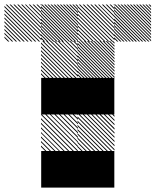

<svg xmlns="http://www.w3.org/2000/svg" viewBox="-21 -855 708 875"><path d="M500.8 -322.5 489.2 -334.2H495L500.8 -328.3ZM500.8 -303.3 470 -334.2H475.8L500.8 -309.2ZM500.8 -284.2 450.8 -334.2H456.7L500.8 -290ZM500.8 -264.2 430.8 -334.2H437.5L500.8 -270.8ZM500.8 -245.8 412.5 -334.2H418.3L500.8 -251.7ZM500.8 -226.7 393.3 -334.2H399.2L500.8 -232.5ZM500.8 -207.5 374.2 -334.2H380L500.8 -213.3ZM500.8 -188.3 355 -334.2H360.8L500.8 -194.2ZM500.8 -169.2 335.8 -334.2H341.7L500.8 -175ZM485 -165.8 332.5 -318.3V-324.2L490.8 -165.8ZM465.8 -165.8 332.5 -299.2V-305L471.7 -165.8ZM446.7 -165.8 332.5 -280V-285.8L452.5 -165.8ZM427.5 -165.8 332.5 -260.8V-266.7L433.3 -165.8ZM408.3 -165.8 332.5 -241.7V-247.5L414.2 -165.8ZM389.2 -165.8 332.5 -222.5V-228.3L395 -165.8ZM370 -165.8 332.5 -203.3V-209.2L375.8 -165.8ZM350.8 -165.8 332.5 -184.2V-190L356.7 -165.8ZM334.2 -330 330 -334.2H334.2ZM334.2 -309.2 309.2 -334.2H315L334.2 -315ZM334.2 -288.3 288.3 -334.2H294.2L334.2 -294.2ZM334.2 -267.5 267.5 -334.2H273.3L334.2 -273.3ZM334.2 -246.7 246.7 -334.2H252.5L334.2 -252.5ZM334.2 -225.8 225.8 -334.2H231.7L334.2 -231.7ZM334.2 -205 205 -334.2H210L334.2 -210ZM334.2 -184.2 184.2 -334.2H190L334.2 -190ZM331.7 -165.8 165.8 -331.7 169.2 -334.2 334.2 -169.2ZM310.8 -165.8 165.8 -310.8V-316.7L316.7 -165.8ZM290 -165.8 165.8 -290V-295.8L295.8 -165.8ZM269.2 -165.8 165.8 -269.2V-275L275 -165.8ZM248.3 -165.8 165.8 -248.3V-253.3L253.3 -165.8ZM227.5 -165.8 165.8 -227.5V-233.3L233.3 -165.8ZM206.7 -165.8 165.8 -206.7V-212.5L212.5 -165.8ZM185.8 -165.8 165.8 -185.8V-191.7L191.7 -165.8ZM334.2 -334.2H335.8L334.2 -335.8ZM500.8 -655.8 489.2 -667.5H495L500.8 -661.7ZM500.8 -641.7 475 -667.5H480.8L500.8 -647.5ZM500.8 -627.5 460.8 -667.5H466.7L500.8 -633.3ZM500.8 -613.3 446.7 -667.5H452.5L500.8 -619.2ZM500.8 -599.2 432.5 -667.5H438.3L500.8 -605ZM500.8 -585 418.3 -667.5H424.2L500.8 -590.8ZM500.8 -570.8 404.2 -667.5H410L500.8 -576.7ZM500.8 -556.7 390 -667.5H395.8L500.8 -562.5ZM500.8 -542.5 375.8 -667.5H381.7L500.8 -548.3ZM500.8 -528.3 361.7 -667.5H367.5L500.8 -534.2ZM500.8 -514.2 347.5 -667.5H353.3L500.8 -520ZM500.8 -500 333.3 -667.5H339.2L500.8 -505.8ZM487.5 -499.2 332.5 -654.2V-660L493.3 -499.2ZM473.3 -499.2 332.5 -640V-645.8L479.2 -499.2ZM459.2 -499.2 332.5 -625.8V-631.7L465 -499.2ZM445 -499.2 332.5 -611.7V-617.5L450.8 -499.2ZM430 -499.2 332.5 -596.7V-603.3L436.7 -499.2ZM416.7 -499.2 332.5 -583.3V-589.2L422.5 -499.2ZM402.5 -499.2 332.5 -569.2V-575L408.3 -499.2ZM388.3 -499.2 332.5 -555V-560.8L394.2 -499.2ZM374.2 -499.2 332.5 -540.8V-546.7L380 -499.2ZM360 -499.2 332.5 -526.7V-532.5L365.8 -499.2ZM345.8 -499.2 332.5 -512.5V-518.3L351.7 -499.2ZM334.2 -662.5 329.2 -667.5H334.2ZM334.2 -645 311.7 -667.5H317.5L334.2 -650.8ZM334.2 -627.5 294.2 -667.5H300L334.2 -633.3ZM334.2 -610 276.7 -667.5H282.5L334.2 -615.8ZM334.2 -592.5 259.2 -667.5H264.2L334.2 -597.5ZM334.2 -575 241.7 -667.5H247.5L334.2 -580.8ZM334.2 -557.5 224.2 -667.5H230L334.2 -563.3ZM334.2 -540 206.7 -667.5H212.5L334.2 -545.8ZM334.2 -522.5 189.2 -667.5H195L334.2 -528.3ZM334.2 -505 171.7 -667.5H177.5L334.2 -510.8ZM322.5 -499.2 165.8 -655.8V-661.7L328.3 -499.2ZM305 -499.2 165.8 -638.3V-644.2L310.8 -499.2ZM287.5 -499.2 165.8 -620.8V-626.7L293.3 -499.2ZM270 -499.2 165.8 -603.3V-609.2L275.8 -499.2ZM252.5 -499.2 165.8 -585.8V-591.7L258.3 -499.2ZM235 -499.2 165.8 -568.3V-574.2L240.8 -499.2ZM217.5 -499.2 165.8 -550.8V-556.7L223.3 -499.2ZM200 -499.2 165.8 -533.3V-539.2L205.8 -499.2ZM182.5 -499.2 165.8 -515.8V-521.7L188.3 -499.2ZM334.2 -667.5H335L334.2 -668.3ZM667.5 -822.5 655.8 -834.2H661.7L667.5 -828.3ZM667.5 -808.3 641.7 -834.2H647.5L667.5 -814.2ZM667.5 -794.2 627.5 -834.2H633.3L667.5 -800ZM667.5 -780 613.3 -834.2H619.2L667.5 -785.8ZM667.5 -765.8 599.2 -834.2H605L667.5 -771.7ZM667.5 -751.7 585 -834.2H590.8L667.5 -757.5ZM667.5 -737.5 570.8 -834.2H576.7L667.5 -743.3ZM667.5 -723.3 556.7 -834.2H562.5L667.5 -729.2ZM667.5 -709.2 542.5 -834.2H548.3L667.5 -715ZM667.5 -695 528.3 -834.2H534.2L667.5 -700.8ZM667.5 -680.8 514.2 -834.2H520L667.5 -686.7ZM667.5 -666.7 500 -834.2H505.8L667.5 -672.5ZM654.2 -665.8 499.2 -820.8V-826.7L660 -665.8ZM640 -665.8 499.2 -806.7V-812.5L645.8 -665.8ZM625.8 -665.8 499.2 -792.5V-798.3L631.7 -665.8ZM611.7 -665.8 499.2 -778.3V-784.2L617.5 -665.8ZM596.7 -665.8 499.2 -763.3V-770L603.3 -665.8ZM583.3 -665.8 499.2 -750V-755.8L589.2 -665.8ZM569.2 -665.8 499.2 -735.8V-741.7L575 -665.8ZM555 -665.8 499.2 -721.7V-727.5L560.8 -665.8ZM540.8 -665.8 499.2 -707.5V-713.3L546.7 -665.8ZM526.7 -665.8 499.2 -693.3V-699.2L532.5 -665.8ZM512.5 -665.8 499.2 -679.2V-685L518.3 -665.8ZM500.8 -829.2 495.8 -834.2H500.8ZM500.8 -811.7 478.3 -834.2H484.2L500.8 -817.5ZM500.8 -794.2 460.8 -834.2H466.7L500.8 -800ZM500.8 -776.7 443.3 -834.2H449.2L500.8 -782.5ZM500.8 -759.2 425.8 -834.2H430.8L500.8 -764.2ZM500.8 -741.7 408.3 -834.2H414.2L500.8 -747.5ZM500.8 -724.2 390.8 -834.2H396.7L500.8 -730ZM500.8 -706.7 373.3 -834.2H379.2L500.8 -712.5ZM500.8 -689.2 355.8 -834.2H361.7L500.8 -695ZM500.8 -671.7 338.3 -834.2H344.2L500.8 -677.5ZM489.2 -665.8 332.5 -822.5V-828.3L495 -665.8ZM471.7 -665.8 332.5 -805V-810.8L477.5 -665.8ZM454.2 -665.8 332.5 -787.5V-793.3L460 -665.8ZM436.7 -665.8 332.5 -770V-775.8L442.5 -665.8ZM419.2 -665.8 332.5 -752.5V-758.3L425 -665.8ZM401.7 -665.8 332.5 -735V-740.8L407.5 -665.8ZM384.2 -665.8 332.5 -717.5V-723.3L390 -665.8ZM366.7 -665.8 332.5 -700V-705.8L372.5 -665.8ZM349.2 -665.8 332.5 -682.5V-688.3L355 -665.8ZM500.8 -834.2H501.7L500.8 -835ZM334.2 -822.5 322.5 -834.2H328.3L334.2 -828.3ZM334.2 -808.3 308.3 -834.2H314.2L334.2 -814.2ZM334.2 -794.2 294.2 -834.2H300L334.2 -800ZM334.2 -780 280 -834.2H285.8L334.2 -785.8ZM334.2 -765.8 265.8 -834.2H271.7L334.2 -771.7ZM334.2 -751.7 251.7 -834.2H257.5L334.2 -757.5ZM334.2 -737.5 237.5 -834.2H243.3L334.2 -743.3ZM334.2 -723.3 223.3 -834.2H229.2L334.2 -729.2ZM334.2 -709.2 209.2 -834.2H215L334.2 -715ZM334.2 -695 195 -834.2H200.8L334.2 -700.8ZM334.2 -680.8 180.8 -834.2H186.7L334.2 -686.7ZM334.2 -666.7 166.7 -834.2H172.5L334.2 -672.5ZM320.8 -665.8 165.8 -820.8V-826.7L326.7 -665.8ZM306.7 -665.8 165.8 -806.7V-812.5L312.5 -665.8ZM292.5 -665.8 165.8 -792.5V-798.3L298.3 -665.8ZM278.3 -665.8 165.8 -778.3V-784.2L284.2 -665.8ZM263.3 -665.8 165.8 -763.3V-770L270 -665.8ZM250 -665.8 165.8 -750V-755.8L255.8 -665.8ZM235.8 -665.8 165.8 -735.8V-741.7L241.7 -665.8ZM221.7 -665.8 165.8 -721.7V-727.5L227.5 -665.8ZM207.5 -665.8 165.8 -707.5V-713.3L213.3 -665.8ZM193.3 -665.8 165.8 -693.3V-699.2L199.2 -665.8ZM179.2 -665.8 165.8 -679.2V-685L185 -665.8ZM167.5 -829.2 162.5 -834.2H167.5ZM167.5 -811.7 145 -834.2H150.8L167.5 -817.5ZM167.5 -794.2 127.5 -834.2H133.3L167.5 -800ZM167.5 -776.7 110 -834.2H115.8L167.5 -782.5ZM167.5 -759.2 92.5 -834.2H97.5L167.5 -764.2ZM167.5 -741.7 75 -834.2H80.8L167.5 -747.5ZM167.5 -724.2 57.5 -834.2H63.3L167.5 -730ZM167.5 -706.7 40 -834.2H45.8L167.5 -712.5ZM167.5 -689.2 22.5 -834.2H28.3L167.5 -695ZM167.5 -671.7 5 -834.2H10.8L167.5 -677.5ZM155.8 -665.8 -0.8 -822.5V-828.3L161.7 -665.8ZM138.3 -665.8 -0.8 -805V-810.8L144.2 -665.8ZM120.8 -665.8 -0.8 -787.5V-793.3L126.7 -665.8ZM103.3 -665.8 -0.8 -770V-775.8L109.2 -665.8ZM85.8 -665.8 -0.8 -752.5V-758.3L91.7 -665.8ZM68.3 -665.8 -0.8 -735V-740.8L74.2 -665.8ZM50.8 -665.8 -0.8 -717.5V-723.3L56.7 -665.8ZM33.3 -665.8 -0.8 -700V-705.8L39.2 -665.8ZM15.8 -665.8 -0.8 -682.5V-688.3L21.7 -665.8ZM167.5 -834.2H168.3L167.5 -835ZM333.3 -166.7H500V0H333.3ZM166.7 -166.7H500V0H166.7ZM333.3 -500H500V-333.3H333.3ZM166.7 -500H500V-333.3H166.7Z"/></svg>

Font: 0xA000-Pixelated
Style: Pixelated
Weight: 400
Version: Version 0.1